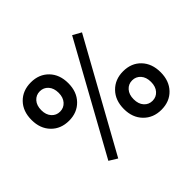

<svg xmlns="http://www.w3.org/2000/svg" viewBox="-161 -903 1154 1154"><g transform="rotate(-45 416.0 -326.0)"><path d="M573 -686 627 -656 245 34 193 2ZM197 -335Q127 -335 83.5 -380Q40 -425 40 -498Q40 -572 83.5 -616.5Q127 -661 197 -661Q266 -661 309.5 -616.5Q353 -572 353 -498Q353 -425 309.5 -380Q266 -335 197 -335ZM197 -412Q229 -412 250 -435.5Q271 -459 271 -498Q271 -538 250 -561.5Q229 -585 197 -585Q165 -585 144 -561.5Q123 -538 123 -498Q123 -459 144 -435.5Q165 -412 197 -412ZM636 11Q567 11 523 -34Q479 -79 479 -152Q479 -226 523 -271Q567 -316 636 -316Q706 -316 749 -271Q792 -226 792 -152Q792 -79 749 -34Q706 11 636 11ZM636 -65Q668 -65 689 -88.5Q710 -112 710 -152Q710 -192 689 -215.5Q668 -239 636 -239Q604 -239 583 -215.5Q562 -192 562 -152Q562 -112 583 -88.5Q604 -65 636 -65Z"/></g></svg>

Font: Syne Medium
Style: Regular
Weight: 500
Designer: Lucas Descroix
Foundry: Bonjour Monde
Version: Version 2.200; ttfautohint (v1.8.4)